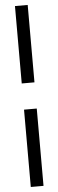

<svg xmlns="http://www.w3.org/2000/svg" viewBox="-64 -810 315 1034"><g transform="rotate(-5 93.5 -293.0)"><path d="M127.9 195.8H59.1V-222.2H127.9ZM127.9 -363.8H59.1V-782.2H127.9Z"/></g></svg>

Font: Creato Display
Style: Regular
Weight: 400
Version: Version 1.000